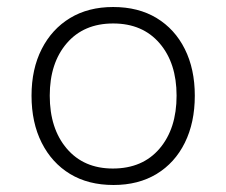

<svg xmlns="http://www.w3.org/2000/svg" viewBox="-20 -520 646 548"><path d="M304 8Q232 8 180 -23.5Q128 -55 99 -112.5Q70 -170 70 -247Q70 -323 99 -380Q128 -437 180 -468.5Q232 -500 303 -500Q375 -500 427 -468.5Q479 -437 507.5 -380Q536 -323 536 -247Q536 -170 507.5 -112.5Q479 -55 427 -23.5Q375 8 304 8ZM302 -39Q387 -39 435.5 -96Q484 -153 484 -247Q484 -340 435.5 -396.5Q387 -453 303 -453Q219 -453 170.5 -396.5Q122 -340 122 -247Q122 -153 170.5 -96Q219 -39 302 -39Z"/></svg>

Font: Nunito Sans 7pt ExtraLight
Style: Regular
Weight: 250
Designer: Vernon Adams
Foundry: Vernon Adams
Version: Version 3.101;gftools[0.9.27]